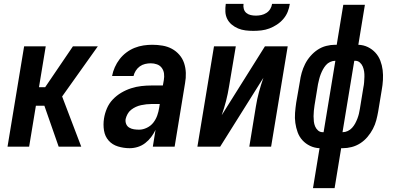

<svg xmlns="http://www.w3.org/2000/svg" viewBox="-20 -760 2040 995"><path d="M19 0 105 -520H217L182 -308H214L358 -520H487L302 -260L401 0H284L210 -212H166L131 0Z M652 8Q621 8 591.5 -1Q562 -10 543 -31.5Q524 -53 519 -83.5Q514 -114 519 -146Q523 -172 534 -198Q545 -224 564.5 -244.5Q584 -265 608.5 -279.5Q633 -294 659.5 -302.5Q686 -311 712.5 -314Q739 -317 765 -317H824L829 -345Q832 -362 830 -378.5Q828 -395 818.5 -408Q809 -421 793.5 -426.5Q778 -432 761 -432Q747 -432 732 -428.5Q717 -425 704.5 -416Q692 -407 683.5 -393.5Q675 -380 672 -366H561V-367Q565 -389 575 -411.5Q585 -434 600 -453.5Q615 -473 635 -488Q655 -503 677.5 -512Q700 -521 723.5 -524.5Q747 -528 769 -528Q796 -528 822.5 -523.5Q849 -519 871 -507Q893 -495 909.5 -476Q926 -457 934 -433Q942 -409 943 -382.5Q944 -356 939 -329L885 0H772L786 -87Q777 -68 763.5 -50Q750 -32 732.5 -18.5Q715 -5 694 1.5Q673 8 652 8ZM701 -88Q721 -88 741.5 -98Q762 -108 775 -125Q788 -142 795 -162Q802 -182 805 -202L808 -221H765Q752 -221 738.5 -219.5Q725 -218 711 -215Q697 -212 684 -206Q671 -200 659.5 -191Q648 -182 641 -169Q634 -156 631 -143Q629 -129 634 -117Q639 -105 650 -98.5Q661 -92 674 -90Q687 -88 701 -88Z M1003 0 1089 -520H1202L1167 -312Q1161 -274 1151.5 -237Q1142 -200 1129 -163L1353 -520H1471L1385 0H1272L1306 -208Q1312 -246 1322 -283Q1332 -320 1345 -357L1121 0ZM1293 -600Q1272 -600 1252 -602.5Q1232 -605 1214 -612.5Q1196 -620 1181 -632.5Q1166 -645 1157.5 -662Q1149 -679 1148 -699Q1147 -719 1150 -740H1242Q1240 -726 1243.5 -713.5Q1247 -701 1256.5 -693Q1266 -685 1279 -682Q1292 -679 1306 -679Q1320 -679 1334 -682Q1348 -685 1360.5 -693Q1373 -701 1380.5 -713.5Q1388 -726 1390 -740H1482Q1479 -719 1471 -699Q1463 -679 1448.5 -662Q1434 -645 1415 -632.5Q1396 -620 1376 -612.5Q1356 -605 1335 -602.5Q1314 -600 1293 -600Z M1602 215 1636 8Q1610 7 1587 -4Q1564 -15 1547.5 -33Q1531 -51 1522.5 -74.5Q1514 -98 1510.5 -123Q1507 -148 1509 -174.5Q1511 -201 1515 -228L1534 -337Q1537 -360 1543.5 -383Q1550 -406 1561 -428Q1572 -450 1589 -469.5Q1606 -489 1626.5 -502.5Q1647 -516 1670.5 -522Q1694 -528 1717 -528H1725L1759 -735H1871L1837 -528Q1864 -527 1886.5 -516Q1909 -505 1925.5 -487Q1942 -469 1951 -445.5Q1960 -422 1963 -397Q1966 -372 1964.5 -345.5Q1963 -319 1958 -292L1940 -183Q1936 -160 1930 -137Q1924 -114 1912.5 -92Q1901 -70 1884.5 -50.5Q1868 -31 1847 -17.5Q1826 -4 1802.5 2Q1779 8 1756 8H1748L1714 215ZM1755 -75H1756Q1769 -75 1782 -81Q1795 -87 1804.5 -97.5Q1814 -108 1820.5 -120Q1827 -132 1832 -145Q1837 -158 1840 -170.5Q1843 -183 1845 -196L1863 -306Q1866 -320 1867 -334Q1868 -348 1868.5 -362Q1869 -376 1867 -389.5Q1865 -403 1860 -415Q1855 -427 1845 -436Q1835 -445 1821 -445H1816ZM1657 -75 1718 -445H1717Q1704 -445 1691 -439Q1678 -433 1669 -422.5Q1660 -412 1653.5 -400Q1647 -388 1642 -375Q1637 -362 1634 -349.5Q1631 -337 1628 -324L1610 -214Q1608 -200 1606.5 -186Q1605 -172 1605 -158Q1605 -144 1606.5 -130.5Q1608 -117 1613 -105Q1618 -93 1628 -84Q1638 -75 1652 -75Z"/></svg>

Font: Iosevka Term Curly Oblique
Style: Bold
Weight: 700
Italic angle: -9°
Designer: Belleve Invis
Foundry: Belleve Invis
Version: Version 32.3.0